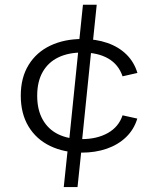

<svg xmlns="http://www.w3.org/2000/svg" viewBox="-20 -720 660 795"><path d="M319 -117 301 54.5H244L262 -117ZM318.5 -88Q245 -88 187.8 -115.5Q130.5 -143 98.2 -196.2Q66 -249.5 66 -324Q66 -398.5 98.5 -451.2Q131 -504 188.5 -531.2Q246 -558.5 320.5 -558.5Q377.5 -558.5 424.5 -542.2Q471.5 -526 503.5 -494.5Q535.5 -463 549 -418L487.5 -404Q471 -453 428 -477.8Q385 -502.5 320.5 -502.5Q263.5 -502.5 221.8 -482.5Q180 -462.5 157 -422.5Q134 -382.5 134 -323.5Q134 -265 157 -224.5Q180 -184 221.2 -164Q262.5 -144 318.5 -144Q381.5 -144 426.5 -169.2Q471.5 -194.5 487.5 -242.5L548.5 -229Q535 -184 502 -152.2Q469 -120.5 421.8 -104.2Q374.5 -88 318.5 -88ZM305.5 -526.5 323.5 -700.5H380.5L362.5 -526.5ZM263.5 -111 306.5 -532.5H360L317 -111Z"/></svg>

Font: Monaspace Xenon Var
Style: Regular
Weight: 400
Designer: Riley Cran and the Lettermatic Team
Version: Version 1.000 (Monaspace Xenon Var)